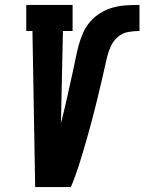

<svg xmlns="http://www.w3.org/2000/svg" viewBox="-20 -755 583 775"><path d="M122 0 111 -630H86V-735H273V-630H234L226 -258Q233 -284 239 -310Q245 -336 251 -362Q257 -388 262.5 -414Q268 -440 274 -466Q280 -492 285 -518Q290 -544 297 -570Q304 -596 315 -621.5Q326 -647 344.5 -668Q363 -689 387 -703.5Q411 -718 437.5 -725Q464 -732 490.5 -733.5Q517 -735 543 -735V-630Q521 -630 498 -626Q475 -622 456.5 -606.5Q438 -591 428 -569.5Q418 -548 412.5 -526Q407 -504 402.5 -482Q398 -460 392.5 -438Q387 -416 382 -394Q377 -372 371.5 -350Q366 -328 360.5 -306Q355 -284 349 -262Q343 -240 337 -218Q331 -196 324.5 -174Q318 -152 311.5 -130Q305 -108 298 -86.5Q291 -65 283 -43Q275 -21 266 0Z"/></svg>

Font: Iosevka Slab Extrabold
Style: Italic
Weight: 800
Italic angle: -9°
Monospace: yes
Designer: Belleve Invis
Foundry: Belleve Invis
Version: Version 11.1.0; ttfautohint (v1.8.3)